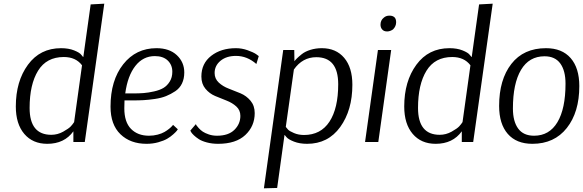

<svg xmlns="http://www.w3.org/2000/svg" viewBox="-20 -772 3170 1044"><path d="M441 0H379V-58Q330 10 237 10Q158 10 112 -44Q66 -98 66 -193Q66 -330 132 -420Q198 -510 312 -510Q353 -510 383 -498Q413 -486 422 -474L432 -462H433L473 -748L547 -752ZM259 -39Q293 -39 323.5 -56Q354 -73 365 -85Q376 -97 383 -108L426 -417Q392 -462 327 -462Q233 -462 187 -387.5Q141 -313 141 -185Q141 -39 259 -39Z M947 -69Q945 -66 941 -60.5Q937 -55 922 -41.5Q907 -28 889 -17.5Q871 -7 841 1.5Q811 10 777 10Q689 10 635 -42Q581 -94 581 -192Q581 -335 650 -422.5Q719 -510 831 -510Q901 -510 941.5 -472Q982 -434 982 -378Q982 -344 969.5 -318Q957 -292 933 -276Q909 -260 883 -249.5Q857 -239 822.5 -234Q788 -229 761.5 -227.5Q735 -226 702 -226H657Q656 -212 656 -183Q656 -108 692.5 -71Q729 -34 790 -34Q815 -34 837.5 -40Q860 -46 874.5 -54.5Q889 -63 900 -72Q911 -81 916 -87L921 -93ZM822 -467Q758 -467 716 -413.5Q674 -360 661 -264H704Q736 -264 761.5 -266Q787 -268 818 -275Q849 -282 869 -294Q889 -306 903 -328.5Q917 -351 917 -382Q917 -419 892 -443Q867 -467 822 -467Z M1045 -97Q1046 -94 1048.5 -90Q1051 -86 1061 -75Q1071 -64 1083 -56Q1095 -48 1115.5 -41Q1136 -34 1160 -34Q1222 -34 1254.5 -66Q1287 -98 1287 -142Q1287 -173 1265 -193Q1243 -213 1212 -225Q1181 -237 1150 -250Q1119 -263 1097 -289.5Q1075 -316 1075 -356Q1075 -427 1128.5 -468.5Q1182 -510 1263 -510Q1295 -510 1326 -499Q1357 -488 1372 -478L1387 -467L1374 -424Q1324 -468 1263 -468Q1211 -468 1179 -441.5Q1147 -415 1147 -375Q1147 -344 1169.5 -323Q1192 -302 1224 -290Q1256 -278 1288 -264.5Q1320 -251 1342.5 -224Q1365 -197 1365 -157Q1365 -86 1314 -38Q1263 10 1166 10Q1133 10 1105 2.5Q1077 -5 1061 -15.5Q1045 -26 1034 -36.5Q1023 -47 1019 -54L1015 -62Z M1520 -500H1580L1581 -439Q1586 -446 1594.5 -454.5Q1603 -463 1621 -477.5Q1639 -492 1668 -501Q1697 -510 1730 -510Q1807 -510 1851.5 -457.5Q1896 -405 1896 -311Q1896 -173 1830 -81.5Q1764 10 1650 10Q1609 10 1578.5 -2Q1548 -14 1538 -26L1528 -38H1527L1487 250L1415 252ZM1700 -461Q1625 -461 1578 -394L1534 -82Q1539 -75 1546.5 -67Q1554 -59 1578.5 -48.5Q1603 -38 1633 -38Q1724 -38 1771.5 -110.5Q1819 -183 1819 -314Q1819 -461 1700 -461Z M2067 -676Q2079 -687 2098 -687Q2116 -687 2126 -677Q2134 -668 2134 -651Q2134 -629 2117 -612Q2101 -601 2085 -601Q2067 -601 2058 -612Q2049 -622 2049 -638Q2049 -662 2067 -676ZM2037 0H1965L2035 -500H2107Z M2553 0H2491V-58Q2442 10 2349 10Q2270 10 2224 -44Q2178 -98 2178 -193Q2178 -330 2244 -420Q2310 -510 2424 -510Q2465 -510 2495 -498Q2525 -486 2534 -474L2544 -462H2545L2585 -748L2659 -752ZM2371 -39Q2405 -39 2435.5 -56Q2466 -73 2477 -85Q2488 -97 2495 -108L2538 -417Q2504 -462 2439 -462Q2345 -462 2299 -387.5Q2253 -313 2253 -185Q2253 -39 2371 -39Z M3130 -304Q3130 -162 3062 -76Q2994 10 2875 10Q2788 10 2741 -44Q2694 -98 2694 -196Q2694 -339 2760.5 -424.5Q2827 -510 2949 -510Q3036 -510 3083 -456Q3130 -402 3130 -304ZM2941 -466Q2857 -466 2813 -392Q2769 -318 2769 -182Q2769 -112 2797.5 -73Q2826 -34 2884 -34Q2967 -34 3011 -107.5Q3055 -181 3055 -317Q3055 -388 3026.5 -427Q2998 -466 2941 -466Z"/></svg>

Font: Arsenal
Style: Italic
Weight: 400
Italic angle: -9.10001°
Designer: Andrij Shevchenko
Foundry: Stairsfor
Version: Version 2.001;PS 002.001;hotconv 1.0.88;makeotf.lib2.5.64775